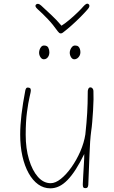

<svg xmlns="http://www.w3.org/2000/svg" viewBox="-20 -1016 621 1046"><path d="M254 10Q218 10 188 -11.5Q158 -33 136 -72.5Q114 -112 102 -165.5Q90 -219 90 -283Q90 -333 97 -392Q104 -451 118 -524Q120 -532 123 -535.5Q126 -539 130 -539Q140 -539 144 -535.5Q148 -532 148 -522Q148 -517 141 -487Q134 -457 127 -405.5Q120 -354 120 -282Q120 -207 138 -147Q156 -87 186.5 -52.5Q217 -18 256 -18Q282 -18 311.5 -41.5Q341 -65 369 -104.5Q397 -144 417.5 -191Q438 -238 445 -284Q452 -349 455 -400.5Q458 -452 458 -509Q457 -523 461 -531.5Q465 -540 472 -540Q477 -540 480.5 -537.5Q484 -535 486.5 -530.5Q489 -526 489 -519Q490 -503 489.5 -474.5Q489 -446 487 -414Q485 -382 482.5 -352Q480 -322 477 -303Q470 -251 467.5 -172.5Q465 -94 461 -9Q460 1 456.5 5Q453 9 445 9Q437 9 434 5Q431 1 431 -12Q432 -33 433.5 -62Q435 -91 437 -122Q439 -153 439 -177Q415 -128 392.5 -93Q370 -58 347.5 -35Q325 -12 302 -1Q279 10 254 10ZM219 -693Q208 -693 200.5 -704.5Q193 -716 193 -729Q193 -737 196 -746Q199 -755 205 -761.5Q211 -768 220 -768Q237 -768 243 -756.5Q249 -745 249 -731Q249 -721 245.5 -712.5Q242 -704 235 -698.5Q228 -693 219 -693ZM385 -693Q374 -693 367 -704.5Q360 -716 360 -729Q360 -737 363.5 -746Q367 -755 373.5 -761.5Q380 -768 389 -768Q401 -768 407 -762.5Q413 -757 415.5 -748.5Q418 -740 418 -731Q418 -721 413.5 -712.5Q409 -704 401.5 -698.5Q394 -693 385 -693ZM435 -982Q443 -991 450 -994.5Q457 -998 463 -993Q468 -989 467 -982Q466 -975 459 -967Q441 -946 418 -923Q395 -900 371.5 -879Q348 -858 326 -841Q323 -838 319 -836Q315 -834 311 -834Q306 -834 302.5 -837Q299 -840 295 -845Q269 -882 240 -912.5Q211 -943 185 -966Q175 -975 173.5 -981Q172 -987 176 -991Q181 -996 188 -995Q195 -994 204 -986Q233 -959 260.5 -933.5Q288 -908 315 -876Q333 -887 357.5 -907.5Q382 -928 403.5 -949Q425 -970 435 -982Z"/></svg>

Font: Playpen Sans Thin
Style: Regular
Weight: 250
Designer: Laura Meseguer, Veronika Burian, José Scaglione
Foundry: TypeTogether
Version: Version 1.001